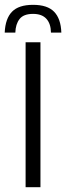

<svg xmlns="http://www.w3.org/2000/svg" viewBox="-48 -775 274 795"><path d="M89 -755Q148.5 -755 176.2 -726.2Q204 -697.5 206 -640H163Q162.5 -677 144 -697.2Q125.5 -717.5 89 -717.5Q49.5 -717.5 33 -696.2Q16.5 -675 15.5 -640H-28.5Q-26 -698 1.8 -726.5Q29.5 -755 89 -755ZM58 0V-600H119.5V0Z"/></svg>

Font: Big Shoulders Stencil Text Thin Light
Style: Regular
Weight: 300
Version: Version 2.001